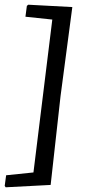

<svg xmlns="http://www.w3.org/2000/svg" viewBox="-50 -667 361 815"><path d="M-26 128 -30 122 -24 77 92 65 172 -584 58 -596 64 -642 70 -647 257 -637 207 -259 165 118Z"/></svg>

Font: Alegreya Sans Medium
Style: Italic
Weight: 500
Italic angle: -7°
Designer: Juan Pablo del Peral
Foundry: Huerta Tipografica
Version: Version 2.007